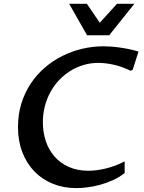

<svg xmlns="http://www.w3.org/2000/svg" viewBox="-20 -965 744 995"><path d="M626 -68.4Q597.7 -45.9 564.5 -31Q531.2 -16.1 497.8 -7.1Q464.4 2 432.6 5.9Q400.9 9.8 375 9.8Q308.6 9.8 253.2 -12.9Q197.8 -35.6 157.7 -77.1Q117.7 -118.7 95.5 -176.8Q73.2 -234.9 73.2 -306.2Q73.2 -372.1 90.8 -428.7Q108.4 -485.4 139.2 -531.7Q169.9 -578.1 211.9 -614.3Q253.9 -650.4 303.2 -675Q352.5 -699.7 406.7 -712.4Q460.9 -725.1 516.1 -725.1Q532.7 -725.1 554 -723.6Q575.2 -722.2 598.6 -719Q622.1 -715.8 647.2 -710.7Q672.4 -705.6 697.8 -697.8L667.5 -603L657.2 -598.1Q608.9 -621.6 565.7 -630.4Q522.5 -639.2 490.7 -639.2Q450.2 -639.2 413.1 -628.2Q376 -617.2 344 -597.2Q312 -577.1 285.6 -549.1Q259.3 -521 240.7 -486.8Q222.2 -452.6 212.2 -413.3Q202.1 -374 202.1 -331.5Q202.1 -279.8 217.3 -234.1Q232.4 -188.5 262.2 -154.3Q292 -120.1 336.2 -100.1Q380.4 -80.1 438.5 -80.1Q458 -80.1 481 -83Q503.9 -85.9 528.3 -91.8Q552.7 -97.7 577.6 -106.9Q602.5 -116.2 626 -128.9ZM676.3 -945.3 545.9 -782.2H431.2L338.4 -945.3H430.2L497.1 -847.2L586.4 -945.3Z"/></svg>

Font: Proza Libre
Style: Medium Italic
Weight: 500
Designer: Jasper de Waard
Foundry: Jasper de Waard
Version: Version 1.000; ttfautohint (v1.4.1.8-43bc)